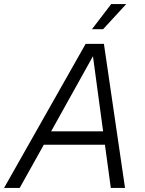

<svg xmlns="http://www.w3.org/2000/svg" viewBox="-55 -926 714 946"><path d="M398 -782H453L567 -906H493ZM-35 0H42L161 -213H462L491 0H561L457 -710H367ZM403 -649 453 -279H197Z"/></svg>

Font: Geist Light
Style: Italic
Weight: 300
Italic angle: -12°
Designer: Basement.studio, Andrés Briganti, Mateo Zaragoza
Foundry: Basement.studio, Vercel, Andrés Briganti, Guido Ferreyra, Mateo Zaragoza
Version: Version 1.500